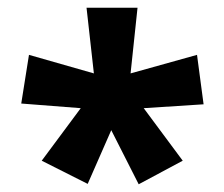

<svg xmlns="http://www.w3.org/2000/svg" viewBox="-20 -871 581 497"><path d="M336 -851H204L223 -681L55 -729L35 -603L189 -591L88 -455L207 -395L268 -534L339 -394L453 -455L352 -591L507 -601L490 -729L318 -681Z"/></svg>

Font: Noto Sans Tamil UI Condensed ExtraBold
Style: Regular
Weight: 800
Width: 3
Designer: Jelle Bosma - Monotype Design Team
Foundry: Monotype Imaging Inc.
Version: Version 2.004